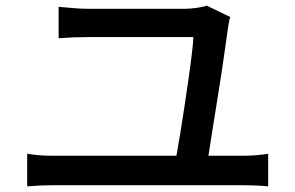

<svg xmlns="http://www.w3.org/2000/svg" viewBox="-20 -706 1040 678"><path d="M76 -163Q99 -159 122.5 -157.5Q146 -156 168 -156H603Q609 -189 616.5 -234.5Q624 -280 631.5 -330.5Q639 -381 646 -429.5Q653 -478 657.5 -516.5Q662 -555 663 -575Q638 -575 598 -575Q558 -575 511.5 -575Q465 -575 420.5 -575Q376 -575 341 -575Q306 -575 290 -575Q262 -575 237 -574Q212 -573 187 -571V-682Q210 -680 237 -677.5Q264 -675 289 -675Q306 -675 339.5 -675Q373 -675 415 -675Q457 -675 500 -675Q543 -675 579 -675Q615 -675 635 -675Q652 -675 676 -678.5Q700 -682 710 -686L793 -646Q790 -637 788 -625Q786 -613 785 -607Q781 -579 775 -535.5Q769 -492 761 -440.5Q753 -389 744.5 -336Q736 -283 728.5 -236Q721 -189 716 -156H840Q864 -156 886 -158Q908 -160 927 -163V-48Q907 -50 881.5 -51Q856 -52 840 -52H168Q147 -52 123.5 -51Q100 -50 76 -48Z"/></svg>

Font: Source Han Sans SC Medium
Style: Regular
Weight: 500
Designer: Ryoko NISHIZUKA 西塚涼子 (kana, bopomofo & ideographs); Paul D. Hunt (Latin, Greek & Cyrillic); Sandoll Communications 산돌커뮤니
Foundry: Adobe
Version: Version 2.004;hotconv 1.0.118;makeotfexe 2.5.65603